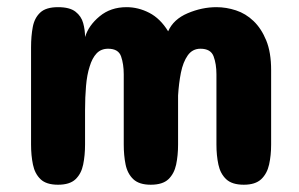

<svg xmlns="http://www.w3.org/2000/svg" viewBox="-20 -508 823 528"><path d="M394.5 0Q362.8 0 346.7 -15.1Q330.6 -30.3 325.4 -55.4Q320.3 -80.6 320.3 -110.4V-303.7Q320.3 -331.5 313 -352.8Q305.7 -374 277.3 -374Q257.8 -374 245.6 -361.1Q233.4 -348.1 226.6 -325.2Q219.2 -302.7 216.6 -271.7Q213.9 -240.7 213.9 -205.1V-110.4Q213.9 -80.6 208.7 -55.4Q203.6 -30.3 187.7 -15.1Q171.9 0 139.6 0Q107.4 0 91.6 -15.1Q75.7 -30.3 70.6 -55.4Q65.4 -80.6 65.4 -110.4V-377.9Q65.4 -408.7 70.1 -433.6Q74.7 -458.5 90.6 -473.4Q106.4 -488.3 139.6 -488.3Q171.9 -488.3 187.7 -475.8Q203.6 -463.4 208.7 -444.6Q213.9 -425.8 213.9 -406.2Q223.6 -438 253.9 -463.1Q284.2 -488.3 328.1 -488.3Q360.4 -488.3 390.6 -472.7Q420.9 -457 442.4 -421.9Q457 -455.1 496.3 -471.7Q535.6 -488.3 575.2 -488.3Q602.1 -488.3 628.9 -479.5Q655.8 -470.7 677.2 -450.2Q698.7 -429.7 712.2 -396.7Q725.6 -363.8 725.6 -315.4V-110.4Q725.6 -80.6 720 -55.4Q714.4 -30.3 698.2 -15.1Q682.1 0 650.4 0Q618.2 0 602.1 -15.1Q585.9 -30.3 580.6 -55.4Q575.2 -80.6 575.2 -110.4V-303.7Q575.2 -332 567.4 -353Q559.6 -374 531.2 -374Q509.3 -374 496.3 -355.7Q483.4 -337.4 477.5 -308.1Q471.7 -278.8 469.7 -245.1V-110.4Q469.7 -80.6 464.4 -55.4Q459 -30.3 443.1 -15.1Q427.2 0 394.5 0Z"/></svg>

Font: Dangrek
Style: Regular
Weight: 400
Designer: Danh Hong
Version: Version 8.001; ttfautohint (v1.8.3)